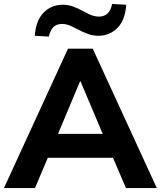

<svg xmlns="http://www.w3.org/2000/svg" viewBox="-30 -951 813 971"><path d="M-10 0 314 -705H439L763 0H607L523 -196L585 -153H168L230 -196L147 0ZM375 -540 247 -235 220 -274H533L506 -235L377 -540ZM217 -766 146 -770Q151 -846 190 -886.5Q229 -927 288 -927Q313 -927 337 -919Q361 -911 392 -894Q422 -877 439 -872Q456 -867 469 -867Q498 -867 514.5 -883.5Q531 -900 537 -931L608 -927Q604 -851 564.5 -810.5Q525 -770 467 -770Q441 -770 415.5 -779Q390 -788 360 -804Q333 -819 316.5 -824.5Q300 -830 285 -830Q256 -830 240 -814Q224 -798 217 -766Z"/></svg>

Font: Nunito Sans 12pt ExtraLight 12pt ExtraBold
Style: Regular
Weight: 800
Version: Version 3.101;gftools[0.9.27]